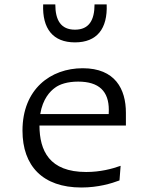

<svg xmlns="http://www.w3.org/2000/svg" viewBox="-20 -822 660 854"><path d="M225 -432C245 -447 279.5 -459 327.5 -459C421 -459 464 -415.5 464 -333C464 -326.5 464 -320 463.5 -314.5H159C170 -382 202.5 -416 225 -432ZM80 -241C80 -84 170 12 342 12C416.5 12 476 -6 511.5 -19.5L516.5 -84.5C477.5 -70.5 425 -57 363.5 -57C199 -57 156 -152 155.5 -263.5H540V-320.5C540 -426 492 -518.5 348 -518.5C205 -518.5 80 -425.5 80 -241ZM172 -802.5C167.5 -694 216 -633.5 313.5 -633.5C411 -633.5 459 -694 454.5 -802.5H400.5C400.5 -732.5 376 -690 313.5 -690C250.5 -690 226 -732.5 226 -802.5Z"/></svg>

Font: Monaspace Argon Light
Style: Regular
Weight: 300
Designer: Riley Cran & the Lettermatic Team
Foundry: Lettermatic
Version: Version 1.000 (Monaspace Argon)